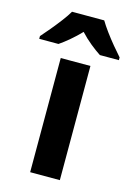

<svg xmlns="http://www.w3.org/2000/svg" viewBox="-166 -827 615 887"><g transform="rotate(15 141.5 -383.0)"><path d="M212 0H70V-546H212ZM219 -766Q232 -744 251.5 -717.5Q271 -691 292.5 -665Q314 -639 332 -619V-606H241Q218 -621 191.5 -642.5Q165 -664 141 -690Q116 -664 90.5 -642.5Q65 -621 43 -606H-49V-619Q-32 -638 -10 -664.5Q12 -691 32.5 -718Q53 -745 65 -766Z"/></g></svg>

Font: Noto Sans Armenian SemiCondensed
Style: Bold
Weight: 700
Width: 4
Designer: Monotype Design Team
Foundry: Monotype Imaging Inc.
Version: Version 2.008; ttfautohint (v1.8.4.7-5d5b)